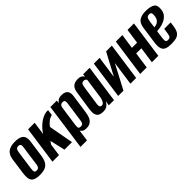

<svg xmlns="http://www.w3.org/2000/svg" viewBox="142 -1379 2371 2371"><g transform="rotate(-45 1327.0 -193.5)"><path d="M150 7.7Q109 7.7 80.6 -0.1Q52.1 -7.8 35.6 -25.8Q19.1 -43.8 14.5 -75.5Q9.9 -107.1 16.3 -155.7L45.5 -365.9Q52.6 -412.9 72.8 -443.2Q93 -473.5 129.7 -488.3Q166.4 -503 222 -503Q264 -503 292.5 -494.6Q320.9 -486.1 337.3 -469.2Q353.6 -452.2 358.5 -426.5Q363.5 -400.8 358.5 -365.9L329.2 -156.4Q320.5 -91.6 298.7 -56Q277 -20.4 240.5 -6.4Q204 7.7 150 7.7ZM159.5 -60Q177.5 -60 187.6 -67.3Q197.6 -74.6 202.9 -88Q208.1 -101.3 210.1 -117.7L246.5 -377.9Q249.1 -395 247.8 -407.9Q246.5 -420.7 238.3 -428Q230.2 -435.3 212.2 -435.3Q194.1 -435.3 184.1 -428Q174 -420.7 169.1 -407.9Q164.2 -395 161.6 -377.9L125.2 -117.7Q123.2 -101.3 124.2 -88Q125.2 -74.6 133.3 -67.3Q141.5 -60 159.5 -60Z M373.4 0 443.4 -495H558.1L534 -323.4Q567.9 -375.8 610.8 -414.2Q653.8 -452.5 699.2 -472.3Q744.5 -492.1 785.5 -487.9L775.3 -412.7Q750.7 -407.8 730 -395.6Q709.4 -383.4 692.9 -367.9Q682 -358.4 672.9 -347.6Q663.7 -336.8 655.2 -324.7L714.8 0H583.5L537.7 -199.1Q529.9 -189.7 522.9 -178.5Q515.9 -167.3 511 -160.4L488.1 0Z M747.4 116 832.4 -495H944.5L940.1 -456.2Q951.8 -473 971.9 -487.9Q992 -502.7 1032.8 -502.7Q1067.6 -502.7 1091.5 -491.4Q1115.4 -480 1126 -454.3Q1136.7 -428.5 1130.4 -385L1096 -144.8Q1088.6 -89.6 1071.7 -56.4Q1054.7 -23.1 1027.7 -8.4Q1000.7 6.3 962.5 6.3Q926.5 6.3 908.3 -6.2Q890.1 -18.7 882.1 -35.4L861.1 116ZM928 -58.7Q947.3 -58.7 957.2 -66.1Q967.1 -73.5 971.9 -87.1Q976.6 -100.6 978.6 -117L1014.7 -373.2Q1016.3 -386 1016.5 -396.6Q1016.6 -407.2 1013.8 -415.2Q1011 -423.1 1003.1 -427.5Q995.2 -431.9 980.4 -431.9Q966.2 -431.9 957.2 -427.1Q948.1 -422.3 942.8 -414.9Q937.4 -407.6 934.8 -399Q932.2 -390.4 931.2 -382.7L893 -114.1Q891.1 -97.4 892.3 -84.5Q893.4 -71.6 901.7 -65.2Q910 -58.7 928 -58.7Z M1259.5 8Q1238.2 8 1216.4 4.1Q1194.6 0.3 1178.1 -13.6Q1161.6 -27.5 1154.5 -57.2Q1147.3 -86.8 1155 -138.7L1192.5 -388.8Q1200.1 -440.3 1221 -464.1Q1241.9 -487.9 1267.6 -494.7Q1293.3 -501.6 1314.5 -501.6Q1351.3 -501.6 1371.9 -488.7Q1392.5 -475.8 1399.5 -457.7L1404.5 -495H1518.1L1448.1 0H1357.7L1367.3 -61.6Q1359.3 -46.8 1346.3 -30.8Q1333.4 -14.8 1312.5 -3.4Q1291.6 8 1259.5 8ZM1295 -58.4Q1308.4 -58.4 1318.1 -65.9Q1327.8 -73.4 1334.5 -85.4Q1341.1 -97.5 1345.6 -111Q1350.2 -124.6 1352.6 -136.5Q1355 -148.5 1356 -156.5L1392.1 -410.4Q1390.1 -413.3 1386.5 -418.9Q1383 -424.5 1375 -429.3Q1367.1 -434.1 1351.6 -434.1Q1333.5 -434.1 1323.9 -426.6Q1314.3 -419.1 1310 -404Q1305.8 -388.9 1301.5 -364.7L1264.9 -117.6Q1262.6 -99.3 1264.4 -87.5Q1266.1 -75.6 1270.9 -69.5Q1275.7 -63.4 1282.1 -60.9Q1288.4 -58.4 1295 -58.4Z M1521.4 0 1591.4 -494.7H1691.8L1650.6 -204.5L1805.5 -494.7H1905.5L1835.5 0H1735.4L1780 -317Q1738.2 -237.5 1697.1 -158.5Q1656 -79.6 1613.6 0Z M1905.6 0 1975.6 -495H2089.6L2061.7 -300H2151.8L2179.7 -495H2292.4L2222.4 0H2109.7L2140.3 -213.8H2050.2L2019.6 0Z M2439.7 11.7Q2389.2 11.7 2355.7 -0.8Q2322.2 -13.3 2309.2 -48.1Q2296.3 -83 2305.3 -149.6L2337.5 -376.8Q2348.2 -449.2 2390.2 -475.6Q2432.2 -502 2500 -502Q2589.7 -502 2626.5 -473.4Q2663.3 -444.8 2650.7 -369Q2643.5 -325 2617 -297.2Q2590.6 -269.3 2555.4 -253.8Q2520.1 -238.3 2485.3 -232.1Q2450.5 -226 2426.8 -225L2412.5 -118Q2407.6 -81.5 2414.9 -67Q2422.2 -52.6 2447.5 -52.6Q2471.7 -52.6 2483 -65.3Q2494.2 -78.1 2499.5 -114.5L2509.2 -183.9H2621.9L2614.9 -131.9Q2607.2 -72.7 2587.6 -41.7Q2568 -10.6 2532.3 0.6Q2496.6 11.7 2439.7 11.7ZM2436.6 -283.1Q2447.6 -284.1 2462.7 -287.2Q2477.8 -290.3 2492.9 -299Q2508 -307.7 2520.1 -324.4Q2532.2 -341.1 2536.8 -369Q2542.6 -398.4 2538.5 -420.7Q2534.4 -443.1 2505.1 -443.1Q2479.5 -443.1 2466.4 -428.3Q2453.4 -413.5 2447.5 -366Z"/></g></svg>

Font: Alumni Sans Thin
Style: Italic
Weight: 100
Italic angle: -8°
Designer: Robert E. Leuschke
Foundry: Robert E. Leuschke
Version: Version 1.016